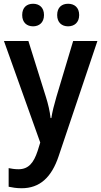

<svg xmlns="http://www.w3.org/2000/svg" viewBox="-20 -761 539 1021"><path d="M98 -681C98 -641 123 -621 156 -621C188 -621 214 -641 214 -681C214 -722 188 -741 156 -741C123 -741 98 -722 98 -681ZM284 -681C284 -641 309 -621 342 -621C375 -621 401 -641 401 -681C401 -722 375 -741 342 -741C309 -741 284 -722 284 -681ZM1 -543 194 -3 180 42C159 105 132 139 78 139C59 139 40 136 26 133V232C45 236 67 240 95 240C191 240 254 183 292 69L498 -543H369L280 -246C268 -205 258 -166 253 -133H249C245 -170 236 -208 224 -246L131 -543Z"/></svg>

Font: Noto Sans Myanmar SemiCondensed SemiBold
Style: Regular
Weight: 600
Width: 4
Designer: Monotype Design Team
Foundry: Monotype Imaging Inc.
Version: Version 2.107